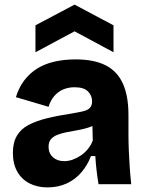

<svg xmlns="http://www.w3.org/2000/svg" viewBox="-20 -800 635 834"><path d="M186 14Q142 14 108 -3.5Q74 -21 55 -54.5Q36 -88 36 -136Q36 -181 53.5 -210.5Q71 -240 104.5 -257.5Q138 -275 185 -286.5Q232 -298 292 -307Q321 -312 340.5 -316.5Q360 -321 370 -331Q380 -341 380 -360Q380 -385 362 -403Q344 -421 304 -421Q276 -421 253.5 -411Q231 -401 215 -382Q199 -363 191 -336L49 -378Q62 -420 85.5 -451Q109 -482 142 -502.5Q175 -523 217.5 -532.5Q260 -542 308 -542Q388 -542 438.5 -516.5Q489 -491 513.5 -437.5Q538 -384 538 -300V-219Q538 -183 539.5 -146.5Q541 -110 543.5 -73.5Q546 -37 550 0H408Q404 -23 400 -55.5Q396 -88 394 -122H375Q361 -84 334.5 -52.5Q308 -21 270.5 -3.5Q233 14 186 14ZM259 -100Q277 -100 295.5 -106.5Q314 -113 331 -124.5Q348 -136 362 -153Q376 -170 383 -190L381 -269L403 -264Q384 -252 361 -245Q338 -238 314.5 -234Q291 -230 268.5 -225.5Q246 -221 228.5 -214Q211 -207 201 -195Q191 -183 191 -162Q191 -134 210 -117Q229 -100 259 -100ZM134 -573V-690L304 -780L473 -690V-573L304 -664Z"/></svg>

Font: Bricolage Grotesque 96pt ExtraBold ExtraBold
Style: Regular
Weight: 800
Version: Version 1.001;gftools[0.9.33.dev8+g029e19f]